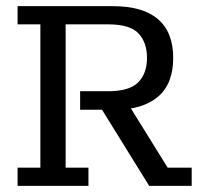

<svg xmlns="http://www.w3.org/2000/svg" viewBox="-20 -603 664 623"><path d="M37 0V-59H111V-524H37V-583H346Q444 -583 493 -540.5Q542 -498 542 -415Q542 -331 492.5 -289Q443 -247 352 -247H335L390 -275L524 -59H602V0H464L311 -247H240V-307H331Q400 -307 428.5 -336Q457 -365 457 -415Q457 -465 429.5 -494.5Q402 -524 331 -524H193V-59H267V0Z"/></svg>

Font: Rokkitt
Style: Regular
Weight: 400
Designer: Vernon Adams
Foundry: Vernon Adams
Version: Version 3.103